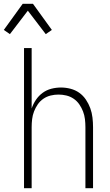

<svg xmlns="http://www.w3.org/2000/svg" viewBox="-57 -987 577 1007"><path d="M69 0V-735H109V-418Q117 -442 131.5 -463.5Q146 -485 166.5 -500Q187 -515 212 -521.5Q237 -528 263 -528Q288 -528 313 -521.5Q338 -515 358.5 -500.5Q379 -486 393.5 -464.5Q408 -443 416.5 -419.5Q425 -396 428 -370.5Q431 -345 431 -320V0H391V-320Q391 -341 388.5 -362Q386 -383 378.5 -402.5Q371 -422 359 -439.5Q347 -457 329.5 -469Q312 -481 291.5 -486Q271 -491 250 -491Q229 -491 208.5 -486Q188 -481 170.5 -469Q153 -457 141 -439.5Q129 -422 121.5 -402.5Q114 -383 111.5 -362Q109 -341 109 -320V0ZM-5 -808 -37 -830 62 -967H116L215 -830L183 -808L89 -931Z"/></svg>

Font: Iosevka Extralight
Style: Regular
Weight: 200
Monospace: yes
Designer: Belleve Invis
Foundry: Belleve Invis
Version: Version 32.0.1; ttfautohint (v1.8.4)